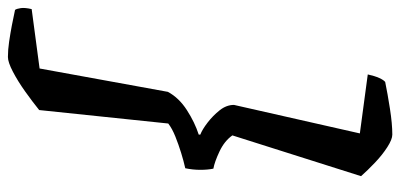

<svg xmlns="http://www.w3.org/2000/svg" viewBox="-283 -558 1011 485"><g transform="rotate(-90 222.5 -315.5)"><path d="M125 170Q113 170 93.5 157.5Q74 145 54.5 126.5Q35 108 20 91L123 -234Q109 -254 82.5 -266.5Q56 -279 39 -282Q36 -296 36 -315Q36 -334 40 -353Q58 -357 79 -363.5Q100 -370 120 -378Q140 -386 153 -396L187 -722Q208 -739 234 -757.5Q260 -776 284 -788.5Q308 -801 321 -801Q339 -801 359.5 -798Q380 -795 401 -791Q422 -787 440 -783Q443 -779 444.5 -768.5Q446 -758 442 -741L292 -721L233 -397Q218 -369 187 -349Q156 -329 125 -319V-315Q138 -310 155.5 -296.5Q173 -283 186.5 -266Q200 -249 200 -230L128 88L277 108Q273 126 268 137Q263 148 258 152Q229 158 190.5 164Q152 170 125 170Z"/></g></svg>

Font: Texturina Medium 12pt
Style: Bold Italic
Weight: 700
Italic angle: -11°
Version: Version 1.002